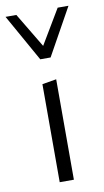

<svg xmlns="http://www.w3.org/2000/svg" viewBox="-84 -747 427 787"><g transform="rotate(-10 129.0 -353.0)"><path d="M99 0V-408L158 -418V0ZM108 -510 119 -545 215 -706H260L151 -510ZM108 -510 -2 -706H43L140 -544L151 -510Z"/></g></svg>

Font: Ysabeau Office Light
Style: Regular
Weight: 300
Designer: Christian Thalmann (Catharsis Fonts)
Version: Version 2.001;gftools[0.9.30]; featfreeze: tnum,lnum,ss02